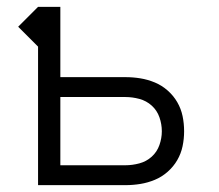

<svg xmlns="http://www.w3.org/2000/svg" viewBox="-20 -540 640 560"><path d="M91 0V-404L33 -462L91 -520H156V-315H346Q368 -315 389.5 -311.5Q411 -308 431.5 -299.5Q452 -291 469 -276Q486 -261 497 -242Q508 -223 512.5 -201.5Q517 -180 517 -157Q517 -135 512.5 -113.5Q508 -92 497 -73Q486 -54 469 -39Q452 -24 431.5 -15.5Q411 -7 389.5 -3.5Q368 0 346 0ZM346 -58Q366 -58 386.5 -63.5Q407 -69 422.5 -83Q438 -97 445 -117Q452 -137 452 -157Q452 -178 445 -198Q438 -218 422.5 -232Q407 -246 386.5 -251.5Q366 -257 346 -257H156V-58Z"/></svg>

Font: Iosevka Aile Custom Light
Style: Regular
Weight: 300
Designer: Belleve Invis
Foundry: Belleve Invis
Version: Version 17.0.2; ttfautohint (v1.8.3)